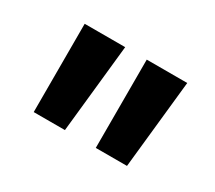

<svg xmlns="http://www.w3.org/2000/svg" viewBox="-65 -799 561 501"><g transform="rotate(30 215.5 -549.0)"><path d="M351 -416H257V-682H379ZM164 -416H70V-682H192Z"/></g></svg>

Font: Work Sans SemiBold
Style: Regular
Weight: 600
Designer: Wei Huang
Foundry: Wei Huang
Version: Version 1.500